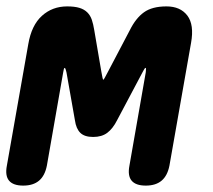

<svg xmlns="http://www.w3.org/2000/svg" viewBox="-46 -570 666 600"><path d="M483.5 -52.5Q477.4 -21.1 459.2 -5.6Q440.9 10 409.5 10Q378.1 10 365.2 -5.6Q352.4 -21.1 358.5 -52.5L409.5 -344Q411.5 -358.2 408.8 -358Q406.2 -357.9 399.3 -344L319.6 -193.7Q306.5 -168 289.3 -155Q272.1 -142 245.1 -142Q218.1 -142 204.9 -155Q191.8 -168 188.2 -193.7L161.7 -344Q158.8 -357.5 156.2 -357.8Q153.5 -358.2 151.5 -344L100.5 -52.5Q94.4 -21.1 76.2 -5.6Q57.9 10 26.5 10Q-4.9 10 -17.8 -5.6Q-30.6 -21.1 -24.5 -52.5L42.4 -432.1Q52.5 -491.2 85.1 -520.6Q117.7 -550 163.9 -550Q187.2 -550 202.2 -545.4Q217.1 -540.9 226.7 -531.4Q236.2 -522 240.9 -508.3Q245.5 -494.7 248.5 -476.1L270.6 -346.7Q274.9 -320.3 276.9 -320.7Q278.8 -321 291.9 -346.7L359.9 -476.1Q378.4 -513.3 403.9 -531.6Q429.5 -550 474.3 -550Q517.7 -550 539.5 -521.3Q561.2 -492.6 551.1 -436.3Z"/></svg>

Font: Maple Mono
Style: Italic
Weight: 400
Italic angle: -10°
Monospace: yes
Designer: subframe7536
Version: Version 7.300